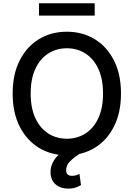

<svg xmlns="http://www.w3.org/2000/svg" viewBox="-20 -929 808 1161"><path d="M711.6 -363.6Q711.6 -247.5 669 -163.7Q626.4 -79.9 552.4 -35Q478.3 9.9 384.2 9.9Q289.8 9.9 215.7 -35Q141.7 -79.9 99.1 -163.7Q56.5 -247.5 56.5 -363.6Q56.5 -480.1 99.1 -563.7Q141.7 -647.4 215.7 -692.3Q289.8 -737.2 384.2 -737.2Q478.3 -737.2 552.4 -692.3Q626.4 -647.4 669 -563.7Q711.6 -480.1 711.6 -363.6ZM603 -363.6Q603 -452.4 574.4 -513.3Q545.8 -574.2 496.3 -605.6Q446.7 -637.1 384.2 -637.1Q321.7 -637.1 272.2 -605.6Q222.7 -574.2 194.1 -513.3Q165.5 -452.4 165.5 -363.6Q165.5 -275.2 194.1 -214.1Q222.7 -153.1 272.2 -121.6Q321.7 -90.2 384.2 -90.2Q446.7 -90.2 496.3 -121.6Q545.8 -153.1 574.4 -214.1Q603 -275.2 603 -363.6ZM392.4 211.6Q347.7 211.6 318 187.5Q288.4 163.4 285.5 117.9Q283 77.1 308.8 36.8Q334.5 -3.6 397 -31.6L460.2 1.8Q427.9 22.4 403.9 46Q380 69.6 380 99.4Q380 115.8 388.1 125Q396.3 134.2 416.2 134.2Q430.8 134.2 442.1 130.3Q453.5 126.4 460.6 122.9L469.8 190.3Q457.7 197.8 438.2 204.7Q418.7 211.6 392.4 211.6ZM552.6 -909.1V-834.5H215.6V-909.1Z"/></svg>

Font: Inter Zeller Medium
Style: Regular
Weight: 500
Designer: Rasmus Andersson; Joe Bland
Foundry: zeller
Version: Version 3.015;git-dec3a8cb1